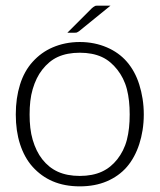

<svg xmlns="http://www.w3.org/2000/svg" viewBox="-20 -655 566 681"><path d="M263 -506C227 -506 195 -499 167 -487C139 -475 116 -458 96 -436C76 -414 61 -387 51 -355C41 -323 36 -288 36 -249C36 -210 41 -175 51 -144C61 -113 76 -85 96 -63C116 -41 139 -24 167 -12C195 0 227 6 263 6C299 6 331 0 359 -12C387 -24 411 -41 430 -63C449 -85 464 -113 474 -144C484 -175 490 -210 490 -249C490 -288 484 -323 474 -355C464 -387 449 -414 430 -436C411 -458 387 -475 359 -487C331 -499 299 -506 263 -506ZM263 -31C233 -31 207 -36 185 -46C163 -56 145 -71 130 -90C115 -109 104 -132 96 -159C88 -186 85 -216 85 -249C85 -282 88 -312 96 -339C104 -366 115 -389 130 -408C145 -427 163 -443 185 -453C207 -463 233 -468 263 -468C293 -468 319 -463 341 -453C363 -443 381 -427 396 -408C411 -389 423 -366 430 -339C437 -312 440 -282 440 -249C440 -216 437 -186 430 -159C423 -132 411 -109 396 -90C381 -71 363 -56 341 -46C319 -36 293 -31 263 -31ZM372 -635H330C323 -635 318 -635 316 -633C313 -632 310 -629 306 -626L219 -539H245C249 -539 251 -539 253 -540C255 -541 257 -542 260 -544Z"/></svg>

Font: SVN-Aleo
Style: Light
Weight: 300
Designer: Alessio Laiso
Version: Version 1.2.2